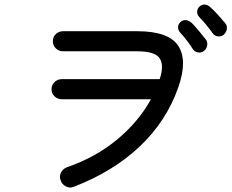

<svg xmlns="http://www.w3.org/2000/svg" viewBox="-20 -830 1040 861"><path d="M310 8Q293 15 275.5 6Q258 -3 252 -21Q245 -39 253.5 -56Q262 -73 280 -80Q406 -123 503 -202.5Q600 -282 657 -385H257Q238 -385 224.5 -398Q211 -411 211 -430Q211 -449 224.5 -462Q238 -475 257 -475H696Q717 -537 696 -568.5Q675 -600 595 -600H263Q244 -600 230.5 -613Q217 -626 217 -645Q217 -665 230.5 -677.5Q244 -690 263 -690H595Q736 -690 779 -625Q822 -560 780 -440Q728 -289 608.5 -175Q489 -61 310 8ZM894 -601Q882 -592 867 -595Q852 -598 844 -611Q832 -630 817 -649.5Q802 -669 787 -685Q778 -696 778.5 -709Q779 -722 790 -732Q802 -742 815.5 -739.5Q829 -737 840 -727Q853 -714 871.5 -692Q890 -670 903 -653Q912 -641 909 -625.5Q906 -610 894 -601ZM983 -674Q972 -665 956.5 -667Q941 -669 933 -682Q920 -700 904.5 -719Q889 -738 873 -754Q864 -764 864 -777Q864 -790 874 -800Q885 -811 899 -809.5Q913 -808 924 -797Q938 -785 957 -764Q976 -743 990 -726Q1000 -714 997 -699Q994 -684 983 -674Z"/></svg>

Font: Zen Maru Gothic Medium
Style: Regular
Weight: 500
Designer: Yoshimichi Ohira
Foundry: Positype
Version: Version 1.001